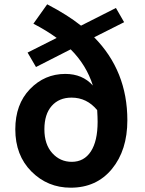

<svg xmlns="http://www.w3.org/2000/svg" viewBox="-20 -857 671 891"><path d="M313 -106Q370 -106 401.5 -154Q433 -202 433 -292Q433 -312 431 -346Q383 -404 312 -404Q254 -404 220 -365.5Q186 -327 186 -257Q186 -187 222.5 -146.5Q259 -106 313 -106ZM556 -754 417 -684Q571 -528 571 -299Q571 -160 499.5 -73Q428 14 308 14Q201 14 126 -61Q51 -136 51 -257Q51 -373 119 -443.5Q187 -514 283 -514Q363 -514 411 -460Q381 -555 308 -628L147 -546L108 -613L243 -681Q195 -716 135 -747L199 -837Q293 -788 356 -738L518 -820Z"/></svg>

Font: Noto Sans Korean Bold
Style: Bold
Weight: 700
Designer: Ryoko NISHIZUKA  (kana & ideographs); Paul D. Hunt (Latin, Greek & Cyrillic); Wenlong ZHANG  (bopomofo); Sandoll Communi
Foundry: Adobe Systems Incorporated
Version: Version 1.000;PS 1;hotconv 1.0.78;makeotf.lib2.5.61930